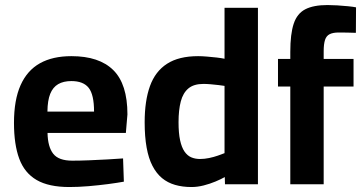

<svg xmlns="http://www.w3.org/2000/svg" viewBox="-20 -738 1450 769"><path d="M257.8 11.1Q175.1 11.1 126.7 -17.1Q78.2 -45.3 57.1 -102.3Q36 -159.3 36 -245.5Q36 -337.8 62.4 -396.8Q88.8 -455.9 139.8 -484.5Q190.8 -513.1 265.9 -513.1Q377.3 -513.1 433.8 -457.2Q490.4 -401.3 490.4 -279.8L484.1 -205.6H170.4Q171.4 -150.1 193.1 -122.3Q214.8 -94.5 269.4 -94.5Q299.7 -94.5 336.9 -96Q374 -97.5 410.6 -99.5Q447.2 -101.5 472.9 -103.5L476.1 -10.4Q450.5 -5.7 412.8 -0.7Q375 4.2 334.3 7.7Q293.5 11.1 257.8 11.1ZM170 -291.1H356.7Q356.7 -359 335.2 -386.2Q313.7 -413.3 265.9 -413.3Q234.2 -413.3 213 -401Q191.8 -388.7 181.1 -362.1Q170.4 -335.4 170 -291.1Z M746.9 11.1Q710.8 11.1 681.1 2.5Q651.4 -6.1 628.9 -24.7Q606.4 -43.4 590.8 -73.4Q575.1 -103.4 567.3 -146.9Q559.4 -190.4 559.4 -248.3Q559.4 -334.2 580.6 -393.1Q601.8 -452 648.9 -482.5Q696.1 -513.1 773.6 -513.1Q789.2 -513.1 808.9 -511.4Q828.7 -509.8 847.9 -507.6Q867.1 -505.3 879.3 -502.7V-706.7H1013.1V0H881.1L880.3 -28.8Q865.9 -20.6 843.4 -11.1Q821 -1.7 795.9 4.7Q770.8 11.1 746.9 11.1ZM780.9 -101.2Q798.9 -101.2 817.6 -105.1Q836.3 -109 852.6 -114.7Q868.9 -120.3 879.3 -124.6V-394Q870.4 -395.6 855.1 -397.3Q839.8 -399.1 823.8 -400.5Q807.8 -401.9 794.8 -401.9Q756 -401.9 734.4 -383.7Q712.9 -365.6 704 -331.4Q695.1 -297.3 695.1 -248.3Q695.1 -204.7 701.3 -176.4Q707.4 -148.1 718.7 -131.5Q730 -114.8 745.8 -108Q761.6 -101.2 780.9 -101.2Z M1142.7 0V-391.4H1093.4V-501.9H1142.7V-530.6Q1142.7 -601.9 1156.3 -642.8Q1169.8 -683.8 1202.7 -700.8Q1235.6 -717.8 1291.8 -717.8Q1308.4 -717.8 1330.9 -716.5Q1353.4 -715.1 1374.4 -713Q1395.3 -710.9 1406 -708.6L1405.4 -606.5Q1389.3 -607.2 1369.5 -607.5Q1349.8 -607.8 1336.4 -607.8Q1313.8 -607.8 1300.4 -601.1Q1287.1 -594.5 1281.8 -578.1Q1276.4 -561.7 1276.4 -532.3V-501.9H1396V-391.4H1276.4V0Z"/></svg>

Font: Cairo
Style: Regular
Weight: 400
Designer: Mohamed Gaber, Accademia di Belle Arti di Urbino
Foundry: Kief Type Foundry, Accademia di Belle Arti di Urbino
Version: Version 3.120